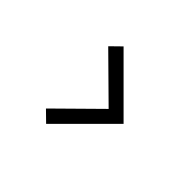

<svg xmlns="http://www.w3.org/2000/svg" viewBox="-104 -727 822 822"><g transform="rotate(45 307.0 -315.5)"><path d="M474.5 -315 240 -80.5 193 -126.5 384 -315 193 -503.5 240 -549.5Z"/></g></svg>

Font: CCSD_manrope
Style: Regular
Weight: 400
Designer: Mikhail Sharanda
Foundry: Mikhail Sharanda
Version: Version 4.503